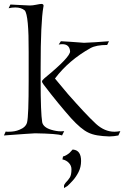

<svg xmlns="http://www.w3.org/2000/svg" viewBox="-27 -687 633 978"><path d="M-7 3 2 -17Q5 -16 9 -16Q13 -16 17 -16Q49 -16 72 -26Q105 -39 111 -64Q115 -81 117 -133.5Q119 -186 119 -276V-422Q120 -609 99 -634Q81 -649 51 -649Q33 -649 17 -645L26 -664Q38 -663 63 -662Q88 -661 125 -659Q132 -659 140 -660Q148 -661 158 -663Q177 -667 184 -667Q195 -667 195 -657Q195 -654 194 -652Q187 -613 183.5 -536Q180 -459 180 -343V-275Q180 -193 182 -140.5Q184 -88 188 -64Q194 -38 234 -26Q261 -18 283 -18Q287 -18 291.5 -18.5Q296 -19 300 -19L289 3Q276 -2 242 -4.5Q208 -7 152 -8Q143 -8 103.5 -5Q64 -2 -7 3ZM530 8Q496 7 469 2.5Q442 -2 422 -12Q386 -29 335 -85Q304 -120 269 -162.5Q234 -205 196 -255Q187 -267 187 -272Q187 -278 200 -289Q332 -397 330 -426Q327 -462 290 -462Q286 -462 281.5 -461.5Q277 -461 272 -460L283 -477Q304 -476 333.5 -474Q363 -472 401 -469Q428 -470 459.5 -472Q491 -474 528 -477L519 -458Q463 -458 434 -442Q323 -380 253 -287L319 -208Q363 -158 398.5 -120Q434 -82 462 -56Q506 -16 556 -16Q567 -16 586 -19L576 3Q565 5 553.5 6.5Q542 8 530 8ZM299 271V260Q299 254 307 244Q320 231 328.5 217.5Q337 204 337 175Q337 157 324 143Q311 129 291 125L294 110Q309 107 328 91L338 80Q343 73 346 75Q386 79 386 133Q386 164 373 189.5Q360 215 343.5 233Q327 251 317 260Q310 265 299 271Z"/></svg>

Font: Gideon Roman
Style: Regular
Weight: 400
Designer: Robert E. Leuschke
Foundry: Robert E. Leuschke
Version: Version 2.010